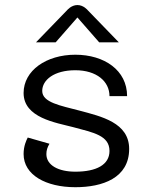

<svg xmlns="http://www.w3.org/2000/svg" viewBox="-20 -737 615 773"><path d="M291.7 -666.7 379.2 -566.7H458.3L333.3 -695.8C333.3 -695.8 316.7 -716.7 291.7 -716.7C266.7 -716.7 250 -695.8 250 -695.8L125 -566.7H204.2ZM283.3 -516.7C166.7 -516.7 75 -453.3 75 -362.5C75 -262.5 205 -243.3 275 -225C355.8 -203.3 420.8 -191.7 420.8 -129.2C420.8 -73.3 367.5 -45.8 283.3 -45.8C215 -45.8 166.7 -71.7 166.7 -116.7C166.7 -131.7 170.8 -144.2 179.2 -158.3L91.7 -183.3C85.8 -171.7 75 -149.2 75 -116.7C75 -32.5 165 16.7 283.3 16.7C392.5 16.7 500 -20 500 -137.5C500 -243.3 387.5 -268.3 300 -291.7C224.2 -311.7 150 -324.2 150 -370.8C150 -415 197.5 -454.2 283.3 -454.2C369.2 -454.2 420.8 -409.2 420.8 -350H491.7C491.7 -454.2 400 -516.7 283.3 -516.7Z"/></svg>

Font: BoonHome
Style: Book
Weight: 400
Designer: Sungsit Sawaiwan
Foundry: Sungsit Sawaiwan
Version: Version 0.2